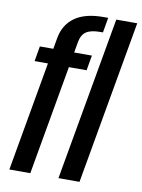

<svg xmlns="http://www.w3.org/2000/svg" viewBox="-88 -846 671 907"><g transform="rotate(10 248.0 -393.0)"><path d="M21 0 113.5 -525H49.5L62 -597.5H126.5L136 -651.5Q147.5 -716 196.8 -751.2Q246 -786.5 334 -786.5H356.5L344 -714.5H332.5Q287 -714.5 264.8 -700Q242.5 -685.5 236 -651L226.5 -597.5H311.5L299 -525H214L121.5 0ZM256.5 0 395.5 -785H496L357.5 0Z"/></g></svg>

Font: Anybody Condensed Medium
Style: Italic
Weight: 500
Width: 3
Italic angle: -10°
Designer: Tyler Finck
Foundry: Etcetera Type Company
Version: Version 1.010; ttfautohint (v1.8.3) -l 8 -r 50 -G 200 -x 14 